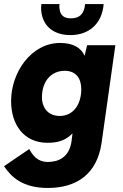

<svg xmlns="http://www.w3.org/2000/svg" viewBox="-21 -717 612 952"><path d="M216 215C357 215 461 148 483 -11L551 -493H411L398.5 -440.5C381.5 -480 341 -504 277 -504C133 -504 34 -357 34 -216C34 -97 99 -9 214 -9C262 -9 302 -18 338.5 -55.5L334 -19C323 68 262 86 217 86C163 86 141 52 124 22L-1 107C34 160 91 215 216 215ZM183 -667C190 -581 252 -543 328 -543C419 -543 485 -598 493 -697H401C397 -648 373 -626 331 -626C297 -626 278 -640 274 -674C273 -681 273 -689 274 -697H184C182 -680 183 -670 183 -667ZM187 -235C187 -313 232 -366 300 -366C354 -366 382 -330 382 -275C382 -201 344 -142 275 -142C220 -142 187 -180 187 -235Z"/></svg>

Font: HK Grotesk Black
Style: Italic
Weight: 900
Italic angle: -16°
Designer: Alfredo Marco Pradil
Foundry: Hanken Design Co.
Version: Version 3.001;FEAKit 1.0